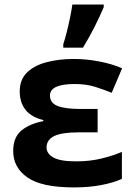

<svg xmlns="http://www.w3.org/2000/svg" viewBox="-20 -816 595 846"><path d="M410.2 -335.9V-232.9H328.1Q251 -232.9 218 -216.1Q185.1 -199.2 185.1 -166Q185.1 -139.2 215.1 -122.1Q245.1 -105 315.9 -105Q377 -105 429.9 -118.2Q482.9 -131.3 517.1 -147V-27.8Q479.5 -10.7 425.8 -0.5Q372.1 9.8 305.2 9.8Q164.1 9.8 101.1 -33.9Q38.1 -77.6 38.1 -150.9Q38.1 -210.9 74.5 -241Q110.8 -271 170.9 -282.2V-287.1Q118.7 -299.3 92.8 -331.8Q66.9 -364.3 66.9 -413.1Q66.9 -465.3 99.1 -496.6Q131.3 -527.8 185.5 -542Q239.7 -556.2 305.2 -556.2Q361.8 -556.2 418.9 -544.9Q476.1 -533.7 518.1 -515.1L472.2 -407.2Q436 -421.9 397.7 -433.8Q359.4 -445.8 309.1 -445.8Q200.2 -445.8 200.2 -395Q200.2 -362.8 232.9 -349.4Q265.6 -335.9 335 -335.9ZM258.8 -606V-621.1Q266.6 -644.5 274.4 -675.8Q282.2 -707 288.8 -738.8Q295.4 -770.5 298.8 -795.9H437V-784.2Q420.4 -745.1 397.5 -699.2Q374.5 -653.3 345.7 -606Z"/></svg>

Font: Open Sans
Style: Bold
Weight: 700
Designer: Monotype Design Team
Foundry: Monotype Imaging Inc.
Version: Version 3.000; ttfautohint (v1.8.4)